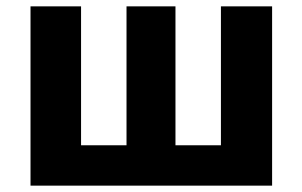

<svg xmlns="http://www.w3.org/2000/svg" viewBox="-20 -584 951 604"><path d="M76 0V-564H235V-127H378V-564H532V-127H675V-564H836V0Z"/></svg>

Font: Noto Sans SC ExtraBold
Style: Regular
Weight: 800
Designer: Ryoko NISHIZUKA 西塚涼子 (kana, bopomofo & ideographs); Paul D. Hunt (Latin, Greek & Cyrillic); Sandoll Communications 산돌커뮤니
Foundry: Adobe
Version: Version 2.004-H2;hotconv 1.0.118;makeotfexe 2.5.65603